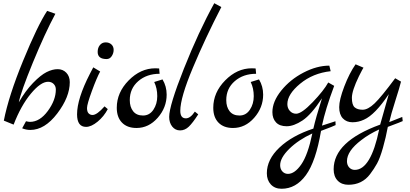

<svg xmlns="http://www.w3.org/2000/svg" viewBox="-20 -792 2558 1197"><path d="M3.9 -40Q33.7 -192.9 123.8 -412.8Q213.9 -632.8 273.9 -724.1L325.2 -706.1Q259.3 -583 184.6 -401.1Q109.9 -219.2 97.2 -153.8Q138.2 -225.6 186 -274.9Q233.9 -324.2 270.5 -342.5Q307.1 -360.8 339.6 -360.8Q372.1 -360.8 393.6 -338.4Q415 -315.9 415 -279.8Q415 -187 336.9 -84.5Q258.8 18.1 168.9 18.1Q142.1 18.1 118.2 7.8L142.1 -36.1Q158.2 -32.2 167 -32.2Q228 -32.2 278.1 -100.1Q328.1 -168 328.1 -233.9Q328.1 -254.9 314.5 -268.6Q300.8 -282.2 279.8 -282.2Q233.9 -282.2 172.4 -208Q110.8 -133.8 64.9 -15.1Z M460.4 -79.1Q460.4 -176.3 540.5 -332Q558.6 -366.2 561.5 -372.1L604.5 -346.2Q583.5 -308.1 553 -225.1Q522.5 -142.1 522.5 -118.7Q522.5 -95.2 532.5 -85.2Q542.5 -75.2 556.6 -75.2Q556.6 -75.2 557.1 -75.2Q584.5 -75.2 631.8 -128.9L651.9 -111.8Q627.9 -65.9 588.4 -33.4Q548.8 -1 516.6 -1Q460.4 -1 460.4 -79.1ZM644.5 -423.8Q588.9 -423.8 588.9 -468.3Q588.9 -494.1 602.8 -511Q616.7 -527.8 638.7 -527.8Q660.6 -527.8 674.6 -514.9Q688.5 -502 688.5 -481Q688.5 -460 676.5 -441.9Q664.6 -423.8 644.5 -423.8Z M708 -120.1Q708 -215.3 782.2 -290.8Q856.4 -366.2 948.2 -366.2Q965.3 -366.2 972.2 -365.2L975.1 -332Q895 -332 842 -286.1Q789.1 -240.2 789.1 -168Q789.1 -125 810.1 -98.4Q831.1 -71.8 871.6 -71.8Q912.1 -71.8 936.3 -107.9Q960.4 -144 960.4 -192.6Q960.4 -241.2 941.4 -280.8L993.2 -296.9Q1019 -253.9 1019 -202.1Q1019 -121.1 963.1 -57.6Q907.2 5.9 831.1 5.9Q772.9 5.9 740.5 -27.6Q708 -61 708 -120.1Z M1034.7 -63Q1034.7 -132.8 1126.7 -364.5Q1218.8 -596.2 1315.9 -772L1359.9 -748Q1261.7 -558.1 1182.9 -370.6Q1104 -183.1 1104 -101.1Q1104 -54.2 1138.7 -54.2Q1167 -54.2 1194.8 -96.2L1215.8 -79.1Q1181.6 -25.9 1157.2 -2.4Q1132.8 21 1102.8 21Q1072.8 21 1053.7 -2.9Q1034.7 -26.9 1034.7 -63Z M1309.6 -120.1Q1309.6 -215.3 1383.8 -290.8Q1458 -366.2 1549.8 -366.2Q1566.9 -366.2 1573.7 -365.2L1576.7 -332Q1496.6 -332 1443.6 -286.1Q1390.6 -240.2 1390.6 -168Q1390.6 -125 1411.6 -98.4Q1432.6 -71.8 1473.1 -71.8Q1513.7 -71.8 1537.8 -107.9Q1562 -144 1562 -192.6Q1562 -241.2 1543 -280.8L1594.7 -296.9Q1620.6 -253.9 1620.6 -202.1Q1620.6 -121.1 1564.7 -57.6Q1508.8 5.9 1432.6 5.9Q1374.5 5.9 1342 -27.6Q1309.6 -61 1309.6 -120.1Z M1643.6 288.1Q1643.6 202.1 1722.4 127.7Q1801.3 53.2 1933.6 9.8Q1948.7 -57.1 1987.3 -179.2Q1920.4 -77.1 1866 -41Q1811.5 -4.9 1767.3 -4.9Q1723.1 -4.9 1700.7 -29.1Q1678.2 -53.2 1678.2 -92.8Q1678.2 -158.7 1733.4 -227.3Q1788.6 -295.9 1872.1 -339.4Q1955.6 -382.8 2033.2 -382.8L2041.5 -348.1Q1930.7 -335.9 1851.1 -270Q1771.5 -204.1 1771.5 -143.1Q1771.5 -117.2 1787.4 -100.1Q1803.2 -83 1826.2 -83Q1860.4 -83 1929.4 -155Q1998.5 -227.1 2026.4 -277.8L2063.5 -256.8Q2008.3 -109.9 1987.3 -8.8L2071.3 -36.1L2072.3 -12.2Q2062.5 -6.3 1981.4 23.9Q1949.2 214.8 1887.2 299.8Q1825.2 384.8 1735.4 384.8Q1693.4 384.8 1668.5 357.9Q1643.6 331.1 1643.6 288.1ZM1726.6 237.8Q1726.6 261.7 1740.5 276.9Q1754.4 292 1775.4 292Q1817.4 292 1858.4 232.9Q1899.4 173.8 1927.2 40Q1840.3 80.1 1783.4 136Q1726.6 191.9 1726.6 237.8Z M2060.1 263.2Q2060.1 90.3 2350.1 -15.1L2403.8 -205.1Q2317.9 -76.2 2249 -45.9Q2214.8 -29.8 2177.5 -29.8Q2140.1 -29.8 2117.4 -54Q2094.7 -78.1 2094.7 -124Q2094.7 -169.9 2126.2 -252.4Q2157.7 -335 2196.8 -391.1L2246.1 -370.1Q2243.2 -367.2 2217.8 -316.9Q2173.8 -226.1 2173.8 -182.1Q2173.8 -138.2 2190.9 -123Q2208 -107.9 2241 -107.9Q2273.9 -107.9 2315.4 -147.5Q2356.9 -187 2443.8 -304.2L2480 -283.2Q2472.2 -250 2444.6 -163.6Q2417 -77.1 2406.7 -30.8L2487.8 -63L2490.7 -37.1Q2486.8 -34.2 2397.9 -1Q2385.7 64.9 2367.4 129.4Q2349.1 193.8 2330.6 227.5Q2312 261.2 2287.1 293.9Q2237.3 359.9 2151.9 359.9Q2109.9 359.9 2085 334Q2060.1 308.1 2060.1 263.2ZM2143.1 212.9Q2143.1 236.8 2157 252Q2170.9 267.1 2191.9 267.1Q2292 267.1 2343.8 15.1Q2280.8 43.9 2232.9 81.1Q2143.1 148.9 2143.1 212.9Z"/></svg>

Font: Marck Script
Style: Regular
Weight: 400
Designer: Denis Masharov, Marck Fogel
Foundry: Denis Masharov
Version: Version 1.002